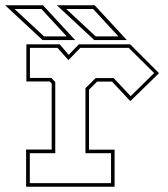

<svg xmlns="http://www.w3.org/2000/svg" viewBox="-44 -708 638 728"><path d="M55 0V-141H152V-391.5L144.5 -399H56V-540H182.5L216.5 -500L255 -540H449.5L559 -430.5L450 -324.5L381 -398.5H324L293.5 -368V-140.5H390.5V0ZM69 -13.5H377V-127H280V-373.5L318.5 -412H387L451.5 -343.5L540.5 -431L444 -526.5H260.5L215.5 -480L174 -526.5H69.5V-412.5H150.5L165.5 -397V-127H69ZM437 -556H313.5L171.5 -688H315ZM405 -570 309 -674H207L319 -570ZM241 -556H117.5L-24.5 -688H119ZM209 -570 113 -674H11L123 -570Z"/></svg>

Font: Tourney Thin Thin
Style: Regular
Weight: 250
Version: Version 1.015